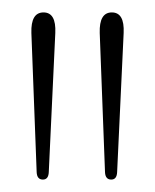

<svg xmlns="http://www.w3.org/2000/svg" viewBox="-20 -789 250 309"><path d="M159 -500Q149.5 -500 149 -512L140.5 -736Q139.5 -769 160 -769Q180.5 -769 179 -736L168.5 -512Q168 -500 159 -500ZM49 -500Q39.5 -500 39 -512L30.5 -736Q29.5 -769 50 -769Q70.5 -769 69 -736L58.5 -512Q58 -500 49 -500Z"/></svg>

Font: Fraunces 72pt S050 Thin
Style: Regular
Weight: 100
Version: Version 1.000; ttfautohint (v1.8.3)